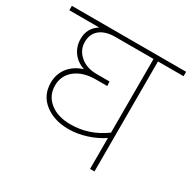

<svg xmlns="http://www.w3.org/2000/svg" viewBox="-156 -763 903 904"><g transform="rotate(30 295.5 -311.0)"><path d="M257.8 -135.3Q359.4 -135.3 443.4 -197.3V-597.7H236.3Q182.6 -597.7 152.8 -573.7Q123 -549.8 123 -505.9Q123 -461.9 157.7 -432.1Q192.4 -402.3 246.6 -402.3H316.9L318.4 -378.4H256.3Q188 -378.4 146 -345.5Q104 -312.5 104 -257.8Q104 -203.1 146.2 -169.2Q188.5 -135.3 257.8 -135.3ZM443.4 0V-168Q405.8 -142.6 357.4 -127Q309.1 -111.3 260.7 -111.3Q182.1 -111.3 131.1 -151.4Q80.1 -191.4 80.1 -259.3Q80.1 -306.6 107.2 -341.6Q134.3 -376.5 183.1 -392.1Q143.1 -406.2 120.8 -437Q98.6 -467.8 98.6 -509.3Q98.6 -567.4 147.9 -598.1H-14.6V-622.1H606.4V-598.1H467.3V0Z"/></g></svg>

Font: Yantramanav Thin
Style: Regular
Weight: 250
Version: Version 1.001;PS 1.0;hotconv 1.0.72;makeotf.lib2.5.5900; ttf